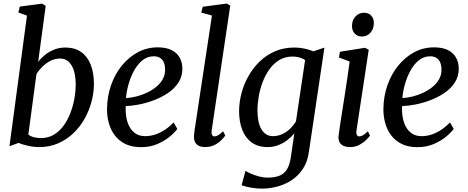

<svg xmlns="http://www.w3.org/2000/svg" viewBox="-20 -838 2698 1107"><path d="M200 -481Q215.5 -502 239 -521Q262.5 -540 292.2 -552Q322 -564 356 -564Q411.5 -564 448.2 -537.8Q485 -511.5 503.2 -464.5Q521.5 -417.5 521.5 -354Q521.5 -304 507.8 -252.2Q494 -200.5 467.8 -153.5Q441.5 -106.5 403 -69.8Q364.5 -33 315 -11.5Q265.5 10 205.5 10Q174.5 10 141.5 2.5Q108.5 -5 87 -14L34.5 5L135.5 -748L86 -766L94 -800L222 -817L243.5 -804.5ZM143.5 -62Q157.5 -51 176.8 -46.5Q196 -42 216.5 -42Q257.5 -42 289.8 -61Q322 -80 345.8 -112.2Q369.5 -144.5 385.2 -185Q401 -225.5 408.8 -269Q416.5 -312.5 416.5 -352.5Q416.5 -419.5 393.2 -460Q370 -500.5 326 -500.5Q296 -500.5 269.2 -486.2Q242.5 -472 222 -451.2Q201.5 -430.5 190 -410Z M1002.5 -95Q988.5 -75 958.8 -50.2Q929 -25.5 887 -7.5Q845 10.5 793.5 10.5Q740 10.5 702.2 -8.2Q664.5 -27 641 -58.8Q617.5 -90.5 607 -130Q596.5 -169.5 597 -211Q598 -282.5 620.2 -346.5Q642.5 -410.5 682.2 -459.5Q722 -508.5 774.8 -536.8Q827.5 -565 889.5 -565Q938 -565 969.2 -549.2Q1000.5 -533.5 1015.8 -506Q1031 -478.5 1031.5 -444.5Q1032 -398 1009 -362.5Q986 -327 948.5 -301.8Q911 -276.5 867 -260Q823 -243.5 780.2 -235.2Q737.5 -227 705 -226.5Q703 -194.5 708 -163.8Q713 -133 726.2 -108Q739.5 -83 762 -68Q784.5 -53 817 -53Q847.5 -53 876.2 -62.8Q905 -72.5 931.5 -90.2Q958 -108 981 -132ZM867 -513.5Q830.5 -513.5 802 -490.8Q773.5 -468 753.5 -431.8Q733.5 -395.5 721.5 -353.5Q709.5 -311.5 706.5 -272.5Q735 -274 766.2 -281.8Q797.5 -289.5 827 -303.5Q856.5 -317.5 880.5 -337Q904.5 -356.5 918.5 -382Q932.5 -407.5 932 -437.5Q931.5 -475.5 914.5 -494.5Q897.5 -513.5 867 -513.5Z M1200.5 -86.5Q1198 -69.5 1202.5 -60.5Q1207 -51.5 1215.5 -51.5Q1225 -51.5 1236.5 -57.5Q1248 -63.5 1266 -81.5L1279 -56.5Q1273.5 -48.5 1258.5 -32.5Q1243.5 -16.5 1219.2 -3.2Q1195 10 1161 10Q1143.5 10 1129 4Q1114.5 -2 1106.2 -15.8Q1098 -29.5 1098.5 -52Q1098.5 -56 1099 -62.8Q1099.5 -69.5 1100.5 -76.2Q1101.5 -83 1102 -88L1202 -748.5L1140.5 -765.5L1149 -799L1287.5 -817.5L1307.5 -805.5Z M1761 37.5Q1753 96.5 1725.2 137.2Q1697.5 178 1658.5 202.8Q1619.5 227.5 1575.8 238.5Q1532 249.5 1491 249.5Q1468.5 249.5 1445.2 246.5Q1422 243.5 1402.8 238.8Q1383.5 234 1373 229.5L1395.5 147Q1406 154 1426.2 163Q1446.5 172 1472 179Q1497.5 186 1523.5 186Q1564 186 1591.5 175Q1619 164 1635 137.5Q1651 111 1657.5 64L1677 -69Q1660.5 -49 1637.5 -31Q1614.5 -13 1585.5 -1.5Q1556.5 10 1523 10Q1467 10 1430.5 -17Q1394 -44 1376.2 -90.8Q1358.5 -137.5 1358.5 -197Q1358.5 -246.5 1371.8 -298.2Q1385 -350 1411.2 -397.2Q1437.5 -444.5 1476 -482.2Q1514.5 -520 1565 -542Q1615.5 -564 1677.5 -564Q1707.5 -564 1737 -557.5Q1766.5 -551 1787 -542L1850.5 -563.5ZM1739 -491.5Q1725 -502 1706 -507Q1687 -512 1667 -512Q1624.5 -512 1591.5 -492.5Q1558.5 -473 1534.5 -440Q1510.5 -407 1495 -366.5Q1479.5 -326 1472 -283.2Q1464.5 -240.5 1464.5 -201.5Q1464.5 -166.5 1470.2 -139Q1476 -111.5 1487.5 -92.2Q1499 -73 1515.5 -63Q1532 -53 1553 -53Q1583 -53 1609 -65.5Q1635 -78 1654.8 -97.8Q1674.5 -117.5 1686.5 -138.5Z M1998.5 10Q1977 10 1961.2 3.2Q1945.5 -3.5 1937.8 -17.8Q1930 -32 1932 -53.5Q1934 -73 1939.2 -107.5Q1944.5 -142 1951.5 -187Q1958.5 -232 1966.5 -282.2Q1974.5 -332.5 1982 -384.2Q1989.5 -436 1996 -483.5L1934 -506.5L1940 -539.5L2084 -562.5L2106 -551.5L2035.5 -86.5Q2032.5 -68.5 2037.5 -60Q2042.5 -51.5 2051 -51.5Q2061 -51.5 2072.5 -58Q2084 -64.5 2101 -81L2113.5 -56.5Q2108.5 -48.5 2093 -32.8Q2077.5 -17 2053.5 -3.5Q2029.5 10 1998.5 10ZM2066.5 -627.5Q2041 -627.5 2025 -644.8Q2009 -662 2009.5 -689.5Q2010 -722.5 2030 -743.5Q2050 -764.5 2079.5 -764.5Q2105 -764.5 2120.2 -748Q2135.5 -731.5 2135.5 -706Q2135.5 -671.5 2116 -649.5Q2096.5 -627.5 2066.5 -627.5Z M2596 -95Q2582 -75 2552.2 -50.2Q2522.5 -25.5 2480.5 -7.5Q2438.5 10.5 2387 10.5Q2333.5 10.5 2295.8 -8.2Q2258 -27 2234.5 -58.8Q2211 -90.5 2200.5 -130Q2190 -169.5 2190.5 -211Q2191.5 -282.5 2213.8 -346.5Q2236 -410.5 2275.8 -459.5Q2315.5 -508.5 2368.2 -536.8Q2421 -565 2483 -565Q2531.5 -565 2562.8 -549.2Q2594 -533.5 2609.2 -506Q2624.5 -478.5 2625 -444.5Q2625.5 -398 2602.5 -362.5Q2579.5 -327 2542 -301.8Q2504.5 -276.5 2460.5 -260Q2416.5 -243.5 2373.8 -235.2Q2331 -227 2298.5 -226.5Q2296.5 -194.5 2301.5 -163.8Q2306.5 -133 2319.8 -108Q2333 -83 2355.5 -68Q2378 -53 2410.5 -53Q2441 -53 2469.8 -62.8Q2498.5 -72.5 2525 -90.2Q2551.5 -108 2574.5 -132ZM2460.5 -513.5Q2424 -513.5 2395.5 -490.8Q2367 -468 2347 -431.8Q2327 -395.5 2315 -353.5Q2303 -311.5 2300 -272.5Q2328.5 -274 2359.8 -281.8Q2391 -289.5 2420.5 -303.5Q2450 -317.5 2474 -337Q2498 -356.5 2512 -382Q2526 -407.5 2525.5 -437.5Q2525 -475.5 2508 -494.5Q2491 -513.5 2460.5 -513.5Z"/></svg>

Font: Merriweather 28pt
Style: Italic
Weight: 400
Italic angle: -7.8°
Version: Version 2.101